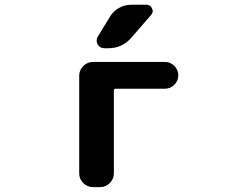

<svg xmlns="http://www.w3.org/2000/svg" viewBox="-20 -806 1040 806"><path d="M458 -78.1Q458 -54.7 440.9 -37.6Q423.8 -20.5 400.4 -20.5H370.1Q346.7 -20.5 329.6 -37.6Q312.5 -54.7 312.5 -78.1V-488.3Q312.5 -511.7 329.6 -528.8Q346.7 -545.9 370.1 -545.9H672.9Q695.3 -545.9 711.9 -529.3Q728.5 -512.7 728.5 -489.7Q728.5 -466.8 711.9 -450.2Q695.3 -433.6 672.9 -433.6H465.8Q458 -433.6 458 -425.8ZM442.4 -737.3Q456.1 -759.8 480 -772.9Q503.9 -786.1 530.3 -786.1H594.7Q611.3 -786.1 618.2 -770.5Q621.1 -764.6 621.1 -759.8Q621.1 -751 614.3 -743.2L530.3 -646.5Q492.2 -603.5 434.6 -603.5H418Q399.4 -603.5 389.6 -620.1Q385.7 -627.9 385.7 -635.7Q385.7 -644.5 390.6 -652.3Z"/></svg>

Font: Gen Jyuu Gothic Monospace Bold
Style: Bold
Weight: 700
Designer: [Source Han Sans]
Ryoko NISHIZUKA  (kana & ideographs); Paul D. Hunt (Latin, Greek & Cyrillic); Wenlong ZHANG  (bopomofo
Version: Version 1.002.20150607